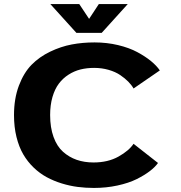

<svg xmlns="http://www.w3.org/2000/svg" viewBox="-20 -915 890 946"><path d="M609.5 -895 481 -753H356.5L228 -895H370.5L419 -822L467 -895ZM442.5 11Q401.5 11 362.8 6Q324 1 284.2 -11.2Q244.5 -23.5 210.2 -42Q176 -60.5 146 -89.2Q116 -118 94.8 -154.2Q73.5 -190.5 61.2 -240Q49 -289.5 49 -348Q49 -429 73 -492.8Q97 -556.5 135.5 -595.8Q174 -635 227.2 -660.5Q280.5 -686 333.8 -696Q387 -706 446 -706Q506.5 -706 561.8 -692.8Q617 -679.5 656.5 -658.2Q696 -637 724 -614Q752 -591 767.5 -568L638 -479Q628.5 -496 612.2 -512.5Q596 -529 572.5 -545Q549 -561 515.2 -570.8Q481.5 -580.5 444 -580.5Q408 -580.5 376.8 -572.8Q345.5 -565 317.8 -547.2Q290 -529.5 270 -503Q250 -476.5 238.5 -437Q227 -397.5 227 -348Q227 -286.5 243.8 -240.2Q260.5 -194 290.5 -167.2Q320.5 -140.5 358 -127.5Q395.5 -114.5 440.5 -114.5Q512 -114.5 563.8 -143.5Q615.5 -172.5 638 -206.5L758.5 -112Q744.5 -92 718 -71.8Q691.5 -51.5 652.8 -32.2Q614 -13 558.8 -1Q503.5 11 442.5 11Z"/></svg>

Font: League Mono Wide
Style: Bold
Weight: 700
Width: 8
Designer: Tyler Finck
Foundry: The League of Moveable Type / Tyler Finck
Version: Version 2.210